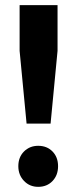

<svg xmlns="http://www.w3.org/2000/svg" viewBox="-20 -715 280 744"><path d="M56 -695H203V-518L176 -236H83L56 -518ZM205 -71Q205 -36 183.5 -13.5Q162 9 128 9Q95 9 73 -14Q51 -37 51 -71Q51 -106 73 -128Q95 -150 128 -150Q162 -150 183.5 -128Q205 -106 205 -71Z"/></svg>

Font: Montserrat arm2 SemiBold
Style: Regular
Weight: 600
Designer: Julieta Ulanovsky
Foundry: Julieta Ulanovsky
Version: Version 6.000